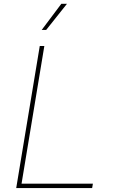

<svg xmlns="http://www.w3.org/2000/svg" viewBox="-20 -963 594 983"><path d="M63 0 183.6 -727.5H207L90.3 -22.5H455.6L451.7 0ZM193.4 -809.6 293.9 -943.4H322.8L216.3 -809.6Z"/></svg>

Font: Inter 17pt Thin
Style: Italic
Weight: 250
Italic angle: -9.3988°
Version: Version 4.001;git-66647c0bb